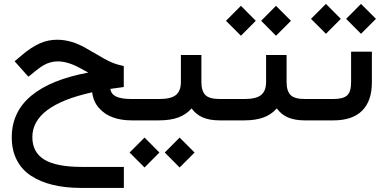

<svg xmlns="http://www.w3.org/2000/svg" viewBox="-20 -605 1930 965"><path d="M666 0H640.6Q588.9 0 547.1 -15.1Q505.4 -30.3 477.1 -62.5Q448.7 -94.7 443.4 -141.1Q142.6 -74.7 142.6 84Q142.6 160.6 202.9 197.3Q263.2 233.9 391.6 233.9H592.8H602.5V243.7V329.6V339.4H592.8H385.7Q308.1 339.4 245.6 324.2Q183.1 309.1 136.5 278.8Q89.8 248.5 64.5 199.5Q39.1 150.4 39.1 85.4Q39.1 -42 136.7 -123.5Q234.4 -205.1 423.8 -240.2L383.3 -262.2Q321.3 -296.4 270.5 -296.4Q250.5 -296.4 233.2 -291.5Q215.8 -286.6 200 -277.6Q184.1 -268.6 164.1 -252.9L129.9 -225.1L122.6 -219.7L116.2 -226.6L60.1 -289.6L53.2 -296.9L61 -303.2L90.8 -328.6Q137.2 -367.7 179 -386.5Q220.7 -405.3 267.6 -405.3Q338.9 -405.3 412.1 -362.8L504.4 -309.6Q548.8 -284.2 594.2 -274.9L602.1 -272.9V-265.1V-176.3V-167.5L593.8 -166.5Q562 -162.6 534.7 -158.2Q538.1 -132.3 563.5 -119.9Q588.9 -107.4 641.1 -107.4H666Q678.2 -107.4 678.2 -57.1V-51.8Q678.2 0 666 0Z M808.1 161.6 882.8 86.4 958 161.6 882.8 236.8ZM631.3 161.6 706.5 86.4 781.2 161.6 706.5 236.8ZM1094.2 0H1084Q1033.7 0 999.5 -14.6Q965.3 -29.3 942.9 -60.1Q916 -29.3 876.2 -14.6Q836.4 0 778.8 0H661.1Q648.9 0 648.9 -51.8V-57.1Q648.9 -107.4 661.1 -107.4H781.2Q839.8 -107.4 864.5 -127.9Q889.2 -148.4 889.2 -192.9V-318.8V-328.6H898.9H982.4H992.2V-318.8V-192.9Q992.2 -147.5 1012.2 -127.4Q1032.2 -107.4 1083.5 -107.4H1094.2Q1106.4 -107.4 1106.4 -57.1V-51.8Q1106.4 0 1094.2 0Z M1292.5 -500.5 1367.2 -575.7 1442.4 -500.5 1367.2 -425.3ZM1115.7 -500.5 1190.9 -575.7 1265.6 -500.5 1190.9 -425.3ZM1522.5 0H1512.2Q1461.9 0 1427.7 -14.6Q1393.6 -29.3 1371.1 -60.1Q1344.2 -29.3 1304.4 -14.6Q1264.6 0 1207 0H1089.4Q1077.1 0 1077.1 -51.8V-57.1Q1077.1 -107.4 1089.4 -107.4H1209.5Q1268.1 -107.4 1292.7 -127.9Q1317.4 -148.4 1317.4 -192.9V-318.8V-328.6H1327.1H1410.6H1420.4V-318.8V-192.9Q1420.4 -147.5 1440.4 -127.4Q1460.4 -107.4 1511.7 -107.4H1522.5Q1534.7 -107.4 1534.7 -57.1V-51.8Q1534.7 0 1522.5 0Z M1517.1 -107.4H1655.8Q1704.1 -107.4 1724.4 -125.2Q1744.6 -143.1 1744.6 -191.9V-335.4V-345.2H1754.4H1839.4H1849.1V-335.4V-191.4Q1849.1 -97.2 1800 -48.6Q1751 0 1656.2 0H1517.1Q1504.9 0 1504.9 -51.8V-57.1Q1504.9 -107.4 1517.1 -107.4ZM1719.7 -510.3 1794.4 -585.4 1869.6 -510.3 1794.4 -435.1ZM1543 -510.3 1618.2 -585.4 1692.9 -510.3 1618.2 -435.1Z"/></svg>

Font: Shabnam Medium FD-WOL
Style: Medium-FD-WOL
Weight: 500
Foundry: DejaVu fonts team - Redesigned by Saber Rastikerdar - Based on Vazir font
Version: Version 5.0.1